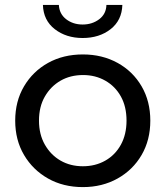

<svg xmlns="http://www.w3.org/2000/svg" viewBox="-20 -757 675 783"><path d="M318 6Q238 6 176 -29Q114 -64 78 -125Q42 -186 42 -265Q42 -344 78 -405Q114 -466 176 -500.5Q238 -535 318 -535Q397 -535 459.5 -500.5Q522 -466 557.5 -405Q593 -344 593 -265Q593 -186 557.5 -125Q522 -64 459.5 -29Q397 6 318 6ZM318 -79Q369 -79 409.5 -102Q450 -125 473 -167Q496 -209 496 -265Q496 -322 473 -363.5Q450 -405 409.5 -428Q369 -451 319 -451Q267 -451 227 -428Q187 -405 163 -363.5Q139 -322 139 -265Q139 -209 163 -167Q187 -125 227 -102Q267 -79 318 -79ZM317 -602Q250 -602 203.5 -638Q157 -674 155 -737H220Q222 -700 250 -678.5Q278 -657 317 -657Q356 -657 384.5 -678.5Q413 -700 414 -737H479Q477 -674 431 -638Q385 -602 317 -602Z"/></svg>

Font: Montserrat Z Med
Style: Regular
Weight: 500
Designer: Julieta Ulanovsky
Foundry: Julieta Ulanovsky
Version: Version 8.000